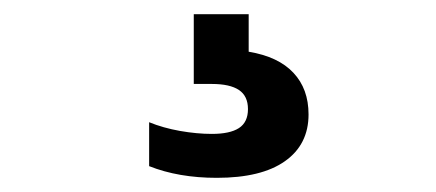

<svg xmlns="http://www.w3.org/2000/svg" viewBox="-20 -30 615 271"><path d="M415.5 131.5Q415.5 174 382.2 197.5Q349 221 286 221Q232 221 190.5 204.5V142.5Q210 150.5 234 154.8Q258 159 279 159Q304.5 159 317.2 150.8Q330 142.5 330 124Q330 105.5 317.2 97Q304.5 88.5 279 88.5H253.5V-10H331V43Q373 50 394.2 72.8Q415.5 95.5 415.5 131.5Z"/></svg>

Font: Encode Sans Semi Expanded
Style: Bold
Weight: 700
Width: 6
Designer: Multiple Designers
Foundry: Impallari Type
Version: Version 2.000